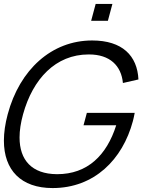

<svg xmlns="http://www.w3.org/2000/svg" viewBox="-34 -940 759 975"><path d="M428.9 -834.5H513.9L536.8 -920H451.8ZM233.2 15C444.7 15 588.6 -130 640.7 -324.5C642.6 -331.5 647.4 -351.5 650.1 -367H407.1L390.2 -304H556.2C507.7 -150.9 410 -55.5 256.3 -55.5C255.9 -55.5 255.5 -55.5 255.1 -55.5C126.7 -56.3 65.3 -128 65.3 -241.7C65.3 -277.3 71.3 -317.1 83.2 -360C132.7 -539.3 248.4 -663.5 416 -663.5C416.7 -663.5 417.4 -663.5 418 -663.5C524 -663.5 581.8 -606.5 590.2 -518.5L669 -536.5C663.3 -657 587.1 -734.5 434.1 -734.5C228.1 -734.5 65.9 -586.5 5.2 -360C-7.8 -311.4 -14.2 -266.5 -14.2 -225.9C-14.2 -76 72.7 15 233.2 15Z"/></svg>

Font: Manrope
Style: RegularItalic
Weight: 400
Italic angle: -15°
Designer: Mikhail Sharanda
Foundry: Mikhail Sharanda
Version: Version 4.502;hotconv 1.0.109;makeotfexe 2.5.65596